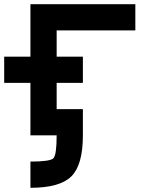

<svg xmlns="http://www.w3.org/2000/svg" viewBox="-20 -645 790 915"><path d="M375 -250H250V-125H375V0Q375 140.6 320.3 195.3Q265.6 250 125 250V125Q218.8 125 234.4 109.4Q250 93.8 250 0H125V-250H0V-375H125V-625H625V-500H250V-375H375Z"/></svg>

Font: CraftyPE
Style: Regular
Weight: 400
Designer: Erek Butcher
Foundry: Haunted Coop
Version: Version 0.018;April 4, 2024;FontCreator 15.0.0.2962 64-bit